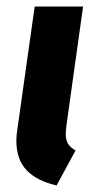

<svg xmlns="http://www.w3.org/2000/svg" viewBox="-20 -551 289 587"><path d="M183 -167Q181 -147 181 -142Q181 -123 188 -111.5Q195 -100 211 -91L153 16Q92 2 61 -31Q30 -64 30 -121Q30 -137 33 -155L86 -531H234Z"/></svg>

Font: Fira Sans Condensed
Style: Bold Italic
Weight: 700
Width: 3
Italic angle: -8°
Designer: Carrois Corporate & Edenspiekermann AG
Foundry: Carrois Corporate GbR & Edenspiekermann AG
Version: Version 4.203